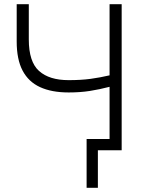

<svg xmlns="http://www.w3.org/2000/svg" viewBox="-20 -720 703 920"><path d="M395 180V-54H529V0H449V180ZM505 0V-304Q457 -291.5 410.5 -284.2Q364 -277 309 -277Q227.5 -277 172 -302.5Q116.5 -328 88.2 -381.8Q60 -435.5 60 -521V-700H118V-531Q118 -424 167 -380Q216 -336 309 -336Q368.5 -336 414.2 -342.2Q460 -348.5 505 -359V-700H563V0Z"/></svg>

Font: Geologica Cursive Thin
Style: Regular
Weight: 250
Designer: Sindre Bremnes, Frode Helland
Foundry: Monokrom Skriftforlag AS
Version: Version 1.010;gftools[0.9.28]